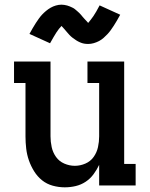

<svg xmlns="http://www.w3.org/2000/svg" viewBox="-20 -793 640 821"><path d="M257 8Q231 8 205.5 1Q180 -6 160 -22Q140 -38 126 -60.5Q112 -83 103.5 -107.5Q95 -132 92 -158Q89 -184 89 -210V-438H40V-530H196V-210Q196 -187 201 -164Q206 -141 219.5 -122Q233 -103 255 -93.5Q277 -84 300 -84Q323 -84 345 -93.5Q367 -103 380.5 -122Q394 -141 399 -164Q404 -187 404 -210V-438H354V-530H511V-92H560V0H404V-88Q394 -67 380 -48Q366 -29 346.5 -16Q327 -3 304 2.5Q281 8 257 8ZM357 -605Q348 -605 339.5 -606.5Q331 -608 322 -612Q313 -616 306 -620.5Q299 -625 291 -631Q283 -637 277 -643.5Q271 -650 266 -656Q261 -662 254 -670Q247 -678 243 -682Q237 -676 232 -669.5Q227 -663 221 -654Q215 -645 208.5 -633.5Q202 -622 194 -608L106 -648Q113 -661 120 -673Q127 -685 133.5 -695Q140 -705 146.5 -714Q153 -723 160 -730.5Q167 -738 176.5 -746Q186 -754 196.5 -760Q207 -766 219 -769.5Q231 -773 243 -773Q249 -773 255 -772Q261 -771 267 -769.5Q273 -768 278.5 -765.5Q284 -763 289.5 -760.5Q295 -758 299.5 -754.5Q304 -751 309 -746.5Q314 -742 318.5 -738Q323 -734 326.5 -729.5Q330 -725 333.5 -721Q337 -717 341 -712.5Q345 -708 349.5 -703.5Q354 -699 357 -695Q363 -702 368 -708.5Q373 -715 379 -723.5Q385 -732 391.5 -743.5Q398 -755 406 -770L494 -730Q487 -717 480 -705Q473 -693 466.5 -683Q460 -673 453.5 -664Q447 -655 440 -647.5Q433 -640 423.5 -631.5Q414 -623 403.5 -617.5Q393 -612 381 -608.5Q369 -605 357 -605Z"/></svg>

Font: Iosevka Curly Slab SmBdEx
Style: Regular
Weight: 600
Width: 7
Monospace: yes
Designer: Belleve Invis
Foundry: Belleve Invis
Version: Version 11.1.0; ttfautohint (v1.8.3)